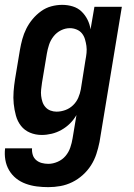

<svg xmlns="http://www.w3.org/2000/svg" viewBox="-31 -548 551 791"><path d="M168 223Q144 223 120.5 220Q97 217 75 209Q53 201 35.5 187Q18 173 6.5 153.5Q-5 134 -9 110.5Q-13 87 -10 63H101Q100 77 104 90Q108 103 118 111.5Q128 120 141 123.5Q154 127 168 127Q187 127 206.5 118.5Q226 110 239 94.5Q252 79 258.5 60Q265 41 268 22L284 -74Q273 -55 257.5 -39.5Q242 -24 222.5 -13Q203 -2 182 3Q161 8 141 8Q115 8 92.5 -1.5Q70 -11 55.5 -29.5Q41 -48 34.5 -72Q28 -96 25.5 -120.5Q23 -145 25 -171Q27 -197 31 -222L51 -342Q55 -365 61 -387Q67 -409 77.5 -430Q88 -451 103.5 -469.5Q119 -488 138.5 -502Q158 -516 180.5 -522Q203 -528 225 -528Q248 -528 269 -521.5Q290 -515 305 -500.5Q320 -486 329.5 -467Q339 -448 342 -427L358 -520H471L379 37Q374 62 366 86.5Q358 111 344 133Q330 155 310 173Q290 191 266.5 202.5Q243 214 218 218.5Q193 223 168 223ZM202 -88Q220 -88 238 -94.5Q256 -101 270 -114.5Q284 -128 291.5 -145.5Q299 -163 302 -180L321 -300Q324 -315 325.5 -330Q327 -345 325 -359Q323 -373 319 -386.5Q315 -400 306.5 -410.5Q298 -421 284.5 -426.5Q271 -432 257 -432Q238 -432 220 -423Q202 -414 189.5 -398Q177 -382 171 -363.5Q165 -345 162 -327L142 -207Q140 -193 138.5 -179.5Q137 -166 138.5 -153Q140 -140 144 -128Q148 -116 156.5 -106.5Q165 -97 177 -92.5Q189 -88 202 -88Z"/></svg>

Font: Iosevka Web
Style: Bold Italic
Weight: 700
Italic angle: -9°
Monospace: yes
Designer: Belleve Invis
Foundry: Belleve Invis
Version: Version 28.0.3; ttfautohint (v1.8.3)